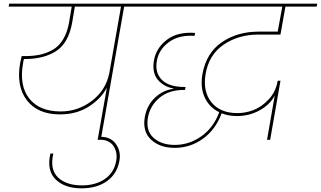

<svg xmlns="http://www.w3.org/2000/svg" viewBox="-20 -760 1745 1044"><path d="M310 -154Q404 -154 479.5 -211.5Q555 -269 574 -361L638 -724H387L372 -635Q352 -526 285.5 -482.5Q219 -439 113 -439H110Q109 -435 107.5 -428.5Q106 -422 106 -420Q83 -296 138.5 -225Q194 -154 310 -154ZM27 -724 30 -740H820L817 -724H655L528 0H511L561 -283Q530 -224 463.5 -181Q397 -138 306 -138Q185 -138 126 -215Q67 -292 90 -420Q94 -441 98 -455H116Q161 -455 196.5 -462.5Q232 -470 265.5 -488.5Q299 -507 322 -544Q345 -581 355 -635L370 -724Z M423 264Q332 264 282.5 215.5Q233 167 254 75H270Q250 161 295 204.5Q340 248 426 248Q500 248 550.5 213Q601 178 612 114Q620 68 597 34Q574 0 525 0H511L514 -16H528Q583 -16 611 24Q639 64 629 116Q616 186 561.5 225Q507 264 423 264Z M747 -724 750 -740H1705L1702 -724H1532L1505 -572H1384Q1277 -572 1196.5 -517.5Q1116 -463 1098 -358Q1082 -263 1129.5 -204Q1177 -145 1271 -145Q1315 -145 1358.5 -161.5Q1402 -178 1441 -219.5Q1480 -261 1490 -321H1505L1449 0H1432L1474 -241Q1449 -192 1392.5 -160.5Q1336 -129 1269 -129Q1222 -129 1185 -144Q1153 -56 1084 -6Q1015 44 930 44Q849 44 801 -1Q753 -46 768 -127Q780 -189 823.5 -229.5Q867 -270 923 -277V-279Q871 -288 838.5 -326Q806 -364 817 -431Q829 -499 887 -543.5Q945 -588 1041 -581L1038 -565Q953 -571 898.5 -531Q844 -491 833 -430Q821 -366 859.5 -326.5Q898 -287 984 -287H989L986 -271H981Q898 -271 847.5 -228.5Q797 -186 785 -124Q771 -51 814 -11.5Q857 28 930 28Q1009 28 1075.5 -19.5Q1142 -67 1172 -150Q1117 -177 1092.5 -231.5Q1068 -286 1081 -358Q1102 -473 1186.5 -530.5Q1271 -588 1386 -588H1490L1515 -724Z"/></svg>

Font: Poppins Thin
Style: Italic
Weight: 250
Italic angle: -10°
Designer: Ninad Kale (Devanagari), Jonny Pinhorn (Latin)
Foundry: Indian Type Foundry
Version: Version 3.200;PS 1.000;hotconv 16.6.54;makeotf.lib2.5.65590